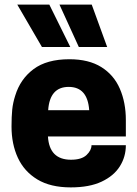

<svg xmlns="http://www.w3.org/2000/svg" viewBox="-20 -800 596 833"><path d="M0 0ZM287 13Q199 13 142 -21.5Q85 -56 57.5 -115.5Q30 -175 30 -251Q30 -294 33 -324Q36 -354 46 -385Q68 -457 125.5 -500Q183 -543 281 -543Q365 -543 419.5 -509Q474 -475 500 -415Q526 -355 526 -279V-208H188Q194 -107 288 -107Q334 -107 355.5 -127.5Q377 -148 377 -170H526Q526 -120 500 -78.5Q474 -37 421 -12Q368 13 287 13ZM367 -322Q360 -423 278 -423Q196 -423 189 -322ZM74 -596ZM322 -596 238 -780H378L445 -596ZM162 -596 55 -780H194L285 -596Z"/></svg>

Font: Tanohe Sans
Style: Bold
Weight: 700
Designer: Village Type and Design LLC & Cristiano Sobral
Foundry: Cooper Hewitt Smithsonian Design Museum
Version: Version 1.00;September 29, 2021;FontCreator 13.0.0.2655 64-b